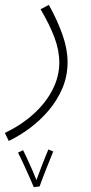

<svg xmlns="http://www.w3.org/2000/svg" viewBox="-31 -350 375 790"><path d="M5 230 -11 197Q56 165 106.5 119.5Q157 74 185 19.5Q213 -35 213 -92Q213 -143 193 -196Q173 -249 136 -312L170 -330Q206 -265 226.5 -206Q247 -147 247 -95Q247 -37 226 12.5Q205 62 170 103.5Q135 145 92 177Q49 209 5 230ZM108 420Q101 403 89 376Q77 349 64.5 322Q52 295 43 278L64 268Q69 278 79.5 300Q90 322 101 347.5Q112 373 119 391Q127 369 137 342.5Q147 316 156 294Q165 272 168 265L188 273Q185 281 177.5 299.5Q170 318 161 340.5Q152 363 144 384Q136 405 132 417Z"/></svg>

Font: Noto Sans Arabic SemCond ExtLt
Style: Regular
Weight: 200
Width: 4
Designer: Monotype Design Team, Nadine Chahine, Nizar Qandah and Khaled Hosny
Foundry: Monotype Imaging Inc.
Version: Version 2.012; ttfautohint (v1.8.4.7-5d5b)